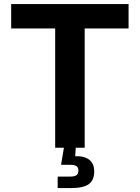

<svg xmlns="http://www.w3.org/2000/svg" viewBox="-20 -748 707 972"><path d="M36.6 -727.5H630.9V-604H408.7V0H259.3V-604H36.6ZM272 146H334Q357.4 146 367.2 138.9Q377 131.8 377 115.7Q377 99.6 367.2 93Q357.4 86.4 334 86.4H289.1L307.1 -21.5H363.3V0L360.8 43Q406.7 41 431.9 60.8Q457 80.6 457 119.6Q457 164.6 429.4 184.3Q401.9 204.1 340.3 204.1H272Z"/></svg>

Font: Inter RS Variable
Style: Regular
Weight: 400
Designer: Rasmus Andersson (customised by Maria Ramos and Noel Pretorius)
Foundry: rsms
Version: Version 3.001;Glyphs 3.2.3 (3260)